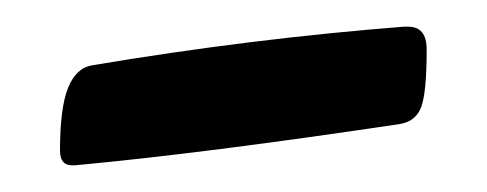

<svg xmlns="http://www.w3.org/2000/svg" viewBox="-20 -287 365 144"><path d="M34 -163Q25 -163 25 -174Q25 -206 31 -221Q37 -236 49 -238Q168 -258 283 -267H286Q300 -267 300 -250Q300 -218 296 -207Q292 -196 280 -194Q133 -172 36 -163Z"/></svg>

Font: EB Garamond ExtraBold
Style: Regular
Weight: 800
Designer: Georg Duffner and Octavio Pardo
Foundry: Georg Duffner
Version: Version 1.000